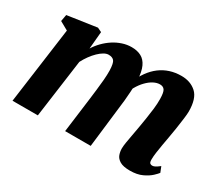

<svg xmlns="http://www.w3.org/2000/svg" viewBox="-108 -790 1158 1024"><g transform="rotate(30 471.0 -278.0)"><path d="M266 -553 256.5 -446.5Q271.5 -471 292.8 -492.8Q314 -514.5 339 -530.8Q364 -547 391.8 -556.2Q419.5 -565.5 448.5 -565.5Q483.5 -565.5 508 -552.2Q532.5 -539 546.2 -509.2Q560 -479.5 562.5 -429Q563 -421 563 -411.5Q563 -402 562.2 -392Q561.5 -382 560.5 -371.5L539 -402.5Q554.5 -443 576.2 -473.2Q598 -503.5 625.2 -524Q652.5 -544.5 685 -555Q717.5 -565.5 755 -565.5Q811 -565.5 847 -532.8Q883 -500 883 -419.5Q883 -404.5 879 -373.5Q875 -342.5 869.8 -308.2Q864.5 -274 859.5 -247Q855 -222 850.2 -195Q845.5 -168 842 -143Q838.5 -118 838.5 -100Q838.5 -82 844.2 -77.2Q850 -72.5 857.5 -72.5Q866 -72.5 875.2 -77.2Q884.5 -82 901.5 -95L915 -61Q909.5 -53 891.5 -36Q873.5 -19 842.8 -4.5Q812 10 768 10Q726.5 10 705.8 -2.5Q685 -15 678.5 -33.5Q672 -52 672 -71Q672 -85.5 675.8 -109.2Q679.5 -133 685 -161Q690.5 -189 695 -216.5Q699.5 -243.5 704.8 -276Q710 -308.5 713.8 -341.2Q717.5 -374 717 -401.5Q716.5 -442 707.2 -455.5Q698 -469 678 -469Q659.5 -469 639.2 -458.5Q619 -448 599.8 -428.2Q580.5 -408.5 564.8 -380.8Q549 -353 539.5 -318.5L563 -407.5Q563 -384.5 561.2 -356.8Q559.5 -329 556.8 -300.5Q554 -272 550.5 -247L521.5 0H364L392 -216Q395.5 -244 399.2 -275.8Q403 -307.5 405.8 -339.5Q408.5 -371.5 408 -399Q406.5 -443.5 395.8 -456.2Q385 -469 362 -469Q348.5 -469 333.2 -460.2Q318 -451.5 302 -436Q286 -420.5 271.2 -400.2Q256.5 -380 245 -357.5L196 0H40L104 -469L52 -498L59.5 -539L240 -565.5Z"/></g></svg>

Font: Merriweather 24pt Black
Style: Italic
Weight: 900
Italic angle: -7.8°
Designer: Eben Sorkin
Foundry: Eben Sorkin
Version: Version 2.101